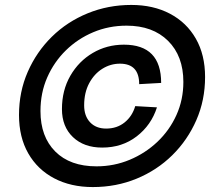

<svg xmlns="http://www.w3.org/2000/svg" viewBox="-20 -746 869 778"><path d="M356 12Q267 12 199.5 -23.5Q132 -59 94.5 -124.5Q57 -190 57 -280Q57 -374 92.5 -455Q128 -536 190 -597Q252 -658 335 -692Q418 -726 512 -726Q601 -726 668.5 -690.5Q736 -655 773.5 -589.5Q811 -524 811 -434Q811 -340 775.5 -259Q740 -178 678 -117Q616 -56 533.5 -22Q451 12 356 12ZM371 -72Q442 -72 505.5 -98.5Q569 -125 618 -171.5Q667 -218 695 -280Q723 -342 723 -414Q723 -519 661 -580.5Q599 -642 493 -642Q421 -642 358 -615.5Q295 -589 247 -542Q199 -495 171.5 -432.5Q144 -370 144 -296Q144 -192 204 -132Q264 -72 371 -72ZM394 -148Q320 -148 275.5 -190.5Q231 -233 231 -304Q231 -380 265 -439Q299 -498 356 -531.5Q413 -565 482 -565Q633 -565 633 -410L544 -405Q544 -488 466 -488Q428 -488 395 -467.5Q362 -447 341.5 -409Q321 -371 321 -319Q321 -276 345 -250.5Q369 -225 410 -225Q454 -225 485 -250Q516 -275 528 -316L616 -311Q593 -239 534 -193.5Q475 -148 394 -148Z"/></svg>

Font: Geist Medium
Style: Italic
Weight: 500
Italic angle: -12°
Designer: Basement.studio, Andrés Briganti, Mateo Zaragoza
Foundry: Basement.studio, Vercel, Andrés Briganti, Guido Ferreyra, Mateo Zaragoza
Version: Version 1.500; ttfautohint (v1.8.4.7-5d5b)